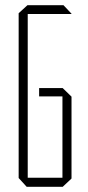

<svg xmlns="http://www.w3.org/2000/svg" viewBox="-20 -721 339 741"><path d="M87 -667V-701H225L256 -668V-667ZM83 0 52 -34V-35H221V0ZM52 -35V-670L86 -701H87V-35ZM131 -349V-381H221V-349ZM221 0V-381H222L256 -348V-32L222 0Z"/></svg>

Font: Foldit ExtraLight
Style: Regular
Weight: 250
Version: Version 1.003